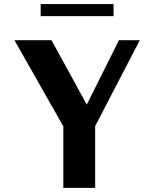

<svg xmlns="http://www.w3.org/2000/svg" viewBox="-20 -913 750 933"><path d="M287.7 0V-299L50.2 -717.6H230.2L427.9 -356.9L324.9 -251.1L557.9 -717.6H659.4L442.5 -300.3V0ZM177.7 -834.7V-893.1H531.7V-834.7Z"/></svg>

Font: Russolo 10pt ExtraLight
Style: Regular
Weight: 200
Designer: Micah Stupak-Hahn
Version: Version 1.000